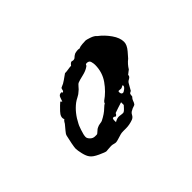

<svg xmlns="http://www.w3.org/2000/svg" viewBox="-55 -694 402 402"><g transform="rotate(-45 146.5 -493.0)"><path d="M107 -395Q105 -395 101.5 -396Q98 -397 96 -397H93Q89 -397 85.5 -396.5Q82 -396 80 -396Q77 -396 64 -402Q51 -408 47 -414Q43 -419 40.5 -429.5Q38 -440 38 -446Q38 -449 40 -459.5Q42 -470 44 -478Q45 -482 49.5 -487Q54 -492 57 -496Q59 -498 60.5 -501Q62 -504 65 -506Q61 -514 70.5 -524Q80 -534 85 -538L88 -535Q89 -537 91 -543.5Q93 -550 99 -550Q102 -550 101 -549Q100 -548 102 -548Q105 -548 105.5 -552Q106 -556 108 -557Q116 -560 122 -564.5Q128 -569 134 -573Q139 -573 144.5 -574Q150 -575 154 -575Q159 -582 162.5 -580.5Q166 -579 170 -581Q172 -583 174 -584.5Q176 -586 178 -587Q181 -588 185 -588.5Q189 -589 192 -588Q196 -590 203 -590.5Q210 -591 213 -591Q215 -591 224 -588Q233 -585 237 -580Q249 -571 258.5 -557.5Q268 -544 268 -532Q268 -523 259 -512.5Q250 -502 249 -501Q240 -494 234 -484Q233 -483 230 -481Q227 -479 225 -477Q225 -474 224 -473Q223 -471 219 -469Q215 -467 213 -463Q211 -460 209 -456Q207 -452 205 -449Q203 -449 200 -446Q200 -445 199.5 -443Q199 -441 199 -439Q195 -435 194 -431.5Q193 -428 191 -425Q190 -423 186 -422Q182 -421 179 -419Q174 -417 171.5 -412Q169 -407 164 -405Q153 -401 143 -401H135Q129 -401 126 -400Q122 -399 116 -397Q110 -395 107 -395ZM85 -435H90Q92 -435 96 -439Q100 -443 103 -444Q107 -446 111.5 -446.5Q116 -447 118 -448Q132 -455 140 -463Q142 -465 144.5 -467Q147 -469 148 -469Q148 -471 151 -474Q167 -485 179 -502Q191 -519 191 -541Q191 -545 189.5 -550.5Q188 -556 181 -556Q178 -556 177.5 -554Q177 -552 175 -551Q168 -546 157 -543.5Q146 -541 141 -539Q138 -538 134 -533Q130 -528 127 -526Q123 -522 117 -519Q111 -516 107 -513Q90 -500 79 -478Q78 -477 74 -465.5Q70 -454 70 -448Q70 -444 74.5 -439.5Q79 -435 85 -435ZM191 -458Q193 -458 197.5 -461.5Q202 -465 202 -468Q202 -471 199 -469Q196 -467 194 -467Q192 -467 189 -467.5Q186 -468 186 -465Q186 -458 191 -458ZM137 -425Q145 -430 151.5 -429Q158 -428 161 -428Q164 -428 169 -433.5Q174 -439 174 -439V-447Q168 -445 161.5 -443Q155 -441 150 -439Q148 -434 145 -434Q142 -434 143 -435Q144 -436 141 -436Q138 -436 138 -435Q138 -434 137 -432Z"/></g></svg>

Font: Cherish
Style: Regular
Weight: 400
Designer: Robert E. Leuschke
Foundry: Robert E. Leuschke
Version: Version 1.005